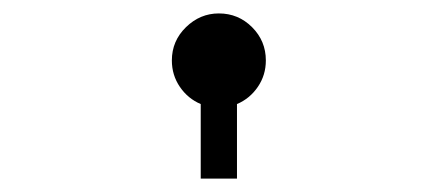

<svg xmlns="http://www.w3.org/2000/svg" viewBox="-20 -734 652 286"><path d="M279 -468V-579Q260 -587 248 -604.5Q236 -622 236 -644Q236 -673 257 -693.5Q278 -714 306 -714Q335 -714 355.5 -693.5Q376 -673 376 -644Q376 -622 364 -604.5Q352 -587 333 -579V-468Z"/></svg>

Font: Space Mono
Style: Regular
Weight: 400
Monospace: yes
Designer: Colophon Foundry + Benjamin Critton
Foundry: Colophon Foundry & Benjamin Critton
Version: Version 1.003; ttfautohint (v1.8.4.7-5d5b)